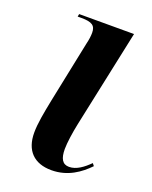

<svg xmlns="http://www.w3.org/2000/svg" viewBox="-110 -599 532 671"><g transform="rotate(20 156.5 -263.0)"><path d="M163 10C224 10 267 -22 298 -54L291 -63C269 -41 244 -22 217 -22C192 -22 182 -41 182 -76C182 -99 188 -140 195 -173L272 -536H68L66 -526H80C119 -526 133 -517 133 -490C133 -478 131 -463 127 -447L80 -219C70 -169 62 -127 62 -93C62 -27 98 10 163 10Z"/></g></svg>

Font: Noto Serif Display SemiCondensed SemiBold
Style: Italic
Weight: 600
Width: 4
Italic angle: -12°
Designer: Monotype Design Team
Foundry: Monotype Imaging Inc.
Version: Version 2.009